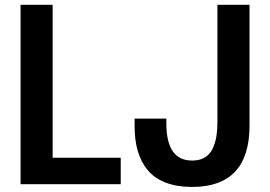

<svg xmlns="http://www.w3.org/2000/svg" viewBox="-20 -757 1109 789"><path d="M64.5 0V-737.3H196.3V-108.9H476.1V0ZM769.5 11.2Q707 11.2 660.9 -6.6Q614.7 -24.4 587.2 -57.6Q559.6 -90.8 546.4 -135.5Q533.2 -180.2 533.2 -237.3V-269.5H663.6V-249.5Q663.6 -97.2 769.5 -97.2Q799.3 -97.2 820.1 -108.9Q840.8 -120.6 852.3 -143.3Q863.8 -166 868.7 -193.8Q873.5 -221.7 873.5 -258.8V-737.3H1005.4V-241.2Q1005.4 11.2 769.5 11.2Z"/></svg>

Font: Epilogue SemiBold
Style: Regular
Weight: 600
Designer: Tyler Finck
Foundry: Etcetera Type Co
Version: Version 2.112